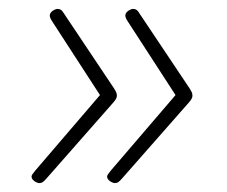

<svg xmlns="http://www.w3.org/2000/svg" viewBox="-20 -473 510 432"><path d="M279 -453Q284 -453 287.5 -450.5Q291 -448 295 -441L406 -275Q408 -272 410.5 -267.5Q413 -263 413 -258Q413 -253 409 -247.5Q405 -242 402 -239L256 -73Q250 -66 246.5 -63.5Q243 -61 238 -61Q236 -61 231.5 -63Q227 -65 224 -68.5Q221 -72 221 -76Q221 -78 223 -81Q225 -84 230 -90L386 -272V-242L268 -424Q264 -430 263 -433Q262 -436 262 -438Q262 -442 265 -445.5Q268 -449 272.5 -451Q277 -453 279 -453ZM109 -453Q114 -453 117.5 -450.5Q121 -448 125 -441L236 -275Q238 -272 240.5 -267.5Q243 -263 243 -258Q243 -253 239 -247.5Q235 -242 232 -239L86 -73Q80 -66 76.5 -63.5Q73 -61 68 -61Q66 -61 61.5 -63Q57 -65 54 -68.5Q51 -72 51 -76Q51 -78 53 -81Q55 -84 60 -90L216 -272V-242L98 -424Q94 -430 93 -433Q92 -436 92 -438Q92 -442 95 -445.5Q98 -449 102.5 -451Q107 -453 109 -453Z"/></svg>

Font: Asap Thin
Style: Italic
Weight: 250
Italic angle: -6°
Designer: Pablo Cosgaya
Foundry: Omnibus-Type
Version: Version 3.001